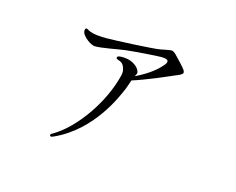

<svg xmlns="http://www.w3.org/2000/svg" viewBox="-102 -768 1205 981"><g transform="rotate(20 500.0 -277.5)"><path d="M770 -517C760 -530 720 -565 701 -581C693 -587 689 -589 683 -590C677 -591 667 -588 660 -586C650 -584 635 -579 625 -576C592 -566 380 -538 344 -535C307 -532 276 -532 257 -538C242 -542 235 -550 229 -546C224 -540 224 -532 229 -521C240 -501 279 -476 301 -476C338 -478 411 -501 457 -511C501 -520 628 -541 650 -541C681 -542 686 -530 668 -506C635 -459 584 -425 547 -402C551 -412 555 -421 553 -425C547 -450 509 -473 470 -473C445 -473 430 -470 428 -463C427 -458 429 -453 434 -453H433C452 -448 466 -446 476 -421C481 -411 483 -398 481 -384C459 -233 361 -61 255 15C248 19 240 24 244 31C248 37 254 34 263 29C447 -74 510 -280 525 -325C531 -346 534 -359 538 -376C607 -404 711 -461 724 -468C740 -478 760 -485 769 -494C780 -503 774 -511 770 -517Z"/></g></svg>

Font: Shippori Mincho
Style: Regular
Weight: 400
Designer: Bonji Tadano  Ryoko NISHIZUKA  (kana & ideographs); Frank Grießhammer (Latin, Greek & Cyrillic); Wenlong ZHANG  (bopomof
Foundry: Adobe Systems Incorporated
Version: Version 1.003;PS 1.001;hotconv 16.6.54;makeotf.lib2.5.65590